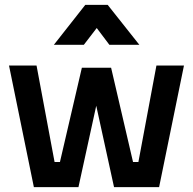

<svg xmlns="http://www.w3.org/2000/svg" viewBox="-20 -768 792 788"><path d="M17 -499H130L204 -103H226L316 -490H436L526 -103H548L622 -499H735L633 0H448L375 -334L302 0H119ZM201 -584 330 -748H422L552 -584H429L377 -653L324 -584Z"/></svg>

Font: TitilliumText22L Rg
Style: Bold
Weight: 700
Designer: Campivisivi
Foundry: Campivisivi
Version: 1.000